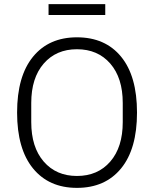

<svg xmlns="http://www.w3.org/2000/svg" viewBox="-20 -889 739 921"><path d="M212.9 -816.9V-869.1H484.9V-816.9ZM349.1 12.2Q214.4 12.2 138.2 -81.3Q62 -174.8 62 -349.1Q62 -523.4 138.2 -616.7Q214.4 -710 349.1 -710Q484.9 -710 561 -616.9Q637.2 -523.9 637.2 -349.1Q637.2 -174.3 560.8 -81.1Q484.4 12.2 349.1 12.2ZM349.1 -44.9Q449.2 -44.9 509 -114Q568.8 -183.1 568.8 -303.2V-395Q568.8 -515.1 509 -584Q449.2 -652.8 349.1 -652.8Q249.5 -652.8 189.7 -584Q129.9 -515.1 129.9 -395V-303.2Q129.9 -183.1 189.7 -114Q249.5 -44.9 349.1 -44.9Z"/></svg>

Font: Anuphan Light
Style: Regular
Weight: 300
Designer: Mike Abbink, Paul van der Laan, Pieter van Rosmalen, Mint Tantisuwanna
Foundry: Bold Monday; Cadson Demak
Version: Version 3.002;hotconv 1.0.109;makeotfexe 2.5.65596